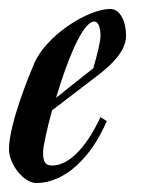

<svg xmlns="http://www.w3.org/2000/svg" viewBox="-70 -401 323 428"><path d="M11 7C74 7 133 -49 168 -131L154 -140C119 -65 80 -32 46 -32C30 -32 26 -42 26 -61C26 -73 34 -111 46 -155L148 -233C174 -253 211 -285 211 -321C211 -355 197 -381 176 -381C125 -381 32 -321 6 -259C-1 -243 -50 -126 -50 -68C-50 -35 -17 7 11 7ZM140 -353C151 -353 154 -335 154 -321C154 -307 146 -277 138 -249L55 -183C79 -264 114 -353 140 -353Z"/></svg>

Font: Romanesco
Style: Regular
Weight: 400
Designer: Astigmatic (AOETI)
Foundry: Astigmatic (AOETI)
Version: Version 1.000